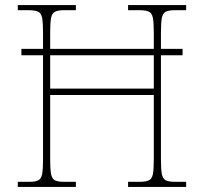

<svg xmlns="http://www.w3.org/2000/svg" viewBox="-20 -734 801 754"><path d="M50 0V-20H96Q119 -20 130.5 -26Q142 -32 145.5 -51Q149 -70 149 -108V-517H64V-542H149V-605Q149 -644 145.5 -663Q142 -682 130 -688Q118 -694 90 -694H50V-714H278V-694H232Q208 -694 196 -688Q184 -682 180.5 -663Q177 -644 177 -605V-542H584V-605Q584 -644 580.5 -663Q577 -682 565 -688Q553 -694 527 -694H483V-714H711V-694H667Q643 -694 631 -688Q619 -682 615.5 -663Q612 -644 612 -605V-542H697V-517H612V-108Q612 -70 615.5 -51Q619 -32 631 -26Q643 -20 667 -20H711V0H483V-20H529Q553 -20 565 -26Q577 -32 580.5 -51Q584 -70 584 -108V-361H177V-108Q177 -70 180.5 -51Q184 -32 195.5 -26Q207 -20 231 -20H278V0ZM177 -386H584V-517H177Z"/></svg>

Font: Noto Serif Tamil Thin
Style: Regular
Weight: 100
Designer: Indian Type Foundry, Tom Grace, and the Monotype Design Team
Foundry: Monotype Imaging Inc.
Version: Version 2.004; ttfautohint (v1.8.4.7-5d5b)